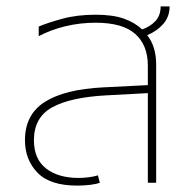

<svg xmlns="http://www.w3.org/2000/svg" viewBox="-20 -571 600 600"><path d="M221 9Q136 9 97 -31.5Q58 -72 58 -133Q58 -213 120 -252.5Q182 -292 303 -298L442 -305V-366Q442 -430 402.5 -465Q363 -500 279 -500Q230 -500 184.5 -489Q139 -478 101 -458V-488Q129 -500 175 -512.5Q221 -525 279 -525Q332 -525 366.5 -513Q401 -501 424 -479Q450 -488 466 -505.5Q482 -523 482 -551H510Q510 -519 490.5 -496.5Q471 -474 440 -461Q468 -426 468 -369V0H442V-280L312 -273Q200 -267 143 -235.5Q86 -204 86 -133Q86 -74 124 -44.5Q162 -15 225 -15Q259 -15 286 -23L292 0Q282 4 263 6.5Q244 9 221 9Z"/></svg>

Font: Noto Sans Thai UI Thin
Style: Regular
Weight: 100
Designer: Monotype Design Team
Foundry: Monotype Imaging Inc.
Version: Version 2.000